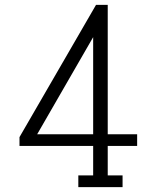

<svg xmlns="http://www.w3.org/2000/svg" viewBox="-20 -764 640 784"><path d="M59.6 -204.1 372.1 -744.1H419.9V-215.8H540V-168H419.9V-47.9H480.5V0H299.8V-47.9H360.4V-168H59.6ZM360.4 -215.8V-612.3L131.8 -215.8Z"/></svg>

Font: Lohit Tamil
Style: Regular
Weight: 400
Version: 2.91.1